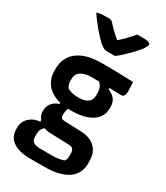

<svg xmlns="http://www.w3.org/2000/svg" viewBox="-258 -940 1117 1294"><g transform="rotate(30 300.0 -292.5)"><path d="M353 -635Q340 -635 325.5 -635Q311 -635 295 -635Q278 -635 266.5 -640Q255 -645 234 -662Q222 -673 204.5 -691Q187 -709 168 -731.5Q149 -754 130.5 -778.5Q112 -803 97 -826Q117 -832 139 -833.5Q161 -835 185 -835Q201 -835 210 -831Q219 -827 230 -812Q243 -798 266.5 -775Q290 -752 332 -718L279 -736H343L292 -716Q337 -755 364.5 -783.5Q392 -812 410 -835H461Q478 -835 490 -832.5Q502 -830 508 -825.5Q514 -821 514 -815Q514 -808 509.5 -799.5Q505 -791 493 -773Q481 -759 463.5 -739Q446 -719 425.5 -699Q405 -679 386 -662Q367 -645 353 -635ZM117 -71Q117 -94 125 -112.5Q133 -131 149.5 -145.5Q166 -160 191 -168V-192L259 -177Q253 -162 250 -146.5Q247 -131 247 -113Q247 -100 254 -93Q261 -86 276 -85L407 -80Q455 -79 488.5 -61.5Q522 -44 540 -13Q558 18 558 60V86Q558 123 543 153.5Q528 184 497.5 205.5Q467 227 421.5 238.5Q376 250 315 250H206Q146 250 105.5 235.5Q65 221 44 193Q23 165 23 126V111Q23 81 37.5 57.5Q52 34 77.5 18.5Q103 3 138 0V-30L208 12Q190 19 179 29.5Q168 40 163 53Q158 66 158 84V104Q158 123 165.5 135Q173 147 189 152.5Q205 158 231 158H319Q348 158 371 154.5Q394 151 412 144Q419 135 421.5 124Q424 113 424 101V82Q424 60 413.5 49Q403 38 379 38L231 33Q199 32 173 17.5Q147 3 132 -20.5Q117 -44 117 -71ZM333 -442 429 -445V-418Q464 -404 481.5 -381Q499 -358 499 -323V-311Q499 -266 473 -234Q447 -202 397.5 -185Q348 -168 280 -168Q209 -167 157 -188Q105 -209 77 -249.5Q49 -290 49 -345V-361Q49 -418 77.5 -460.5Q106 -503 161 -526Q216 -549 297 -549Q363 -549 423 -548Q483 -547 546 -544Q547 -529 548 -510Q549 -491 549 -471Q549 -452 542.5 -439.5Q536 -427 521 -427Q490 -427 457.5 -428.5Q425 -430 385 -431.5Q345 -433 292 -433Q235 -433 205.5 -413Q176 -393 176 -351V-338Q176 -324 180 -312Q184 -300 192 -289Q208 -279 229 -274Q250 -269 279 -269Q327 -269 351.5 -287.5Q376 -306 376 -341V-358Q376 -373 372.5 -388Q369 -403 360 -416.5Q351 -430 333 -442Z"/></g></svg>

Font: Rec Mono Semicasual
Style: Bold
Weight: 700
Version: Version 1.085; ttfautohint (v1.8.4.7-5d5b)